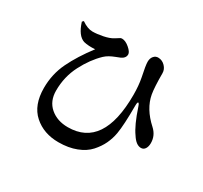

<svg xmlns="http://www.w3.org/2000/svg" viewBox="-161 -972 1322 1249"><g transform="rotate(30 500.0 -347.0)"><path d="M226.6 -594.7Q174.8 -611.3 146.5 -702.1L156.2 -711.9Q200.2 -680.7 238.3 -680.7Q271.5 -680.7 314.9 -689.5Q358.4 -698.2 383.8 -713.9Q392.6 -718.8 401.9 -725.1Q411.1 -731.4 416.5 -734.4Q421.9 -737.3 429.7 -737.3Q455.1 -737.3 484.9 -711.9Q514.6 -686.5 514.6 -668Q514.6 -639.6 481.4 -625Q474.6 -622.1 451.7 -613.3Q428.7 -604.5 411.1 -594.7Q393.6 -585 378.9 -571.3Q317.4 -512.7 271.5 -423.8Q225.6 -335 225.6 -230.5Q225.6 -151.4 277.8 -106.4Q330.1 -61.5 410.2 -61.5Q675.8 -61.5 675.8 -457Q675.8 -525.4 665 -581.1Q647.5 -663.1 647.5 -690.4Q647.5 -716.8 661.6 -732.9Q675.8 -749 696.3 -748Q725.6 -747.1 747.1 -724.6Q768.6 -702.1 768.6 -673.8Q768.6 -567.4 777.3 -518.6Q794.9 -421.9 886.7 -338.9Q930.7 -298.8 930.7 -242.2Q930.7 -215.8 919.9 -199.2Q909.2 -182.6 889.6 -182.6Q852.5 -182.6 819.3 -235.4Q780.3 -289.1 741.2 -407.2Q736.3 -422.9 731.4 -427.7Q726.6 -432.6 723.6 -426.3Q720.7 -419.9 720.7 -403.3Q720.7 -255.9 709 -189.5Q701.2 -145.5 682.6 -106Q664.1 -66.4 630.4 -28.8Q596.7 8.8 539.1 31.2Q481.4 53.7 406.2 53.7Q294.9 53.7 221.7 -11.7Q148.4 -77.1 148.4 -206.1Q148.4 -309.6 191.9 -399.9Q235.4 -490.2 311.5 -589.8Q262.7 -585.9 226.6 -594.7Z"/></g></svg>

Font: GenYoMin TW TTF Bold
Style: Regular
Weight: 700
Version: Version 1.300